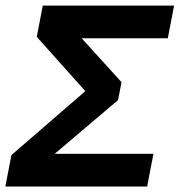

<svg xmlns="http://www.w3.org/2000/svg" viewBox="-22 -679 654 699"><path d="M-2.4 0 19.5 -114.3 288.6 -347.2 111.8 -544.9 133.8 -658.7H611.8L588.9 -539.6H275.4L420.4 -379.9L407.7 -314.5L177.2 -119.1H536.6L513.7 0Z"/></svg>

Font: Cousine
Style: Bold Italic
Weight: 700
Italic angle: -12°
Monospace: yes
Designer: Steve Matteson
Foundry: Ascender Corporation
Version: Version 1.20